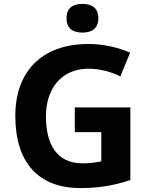

<svg xmlns="http://www.w3.org/2000/svg" viewBox="-20 -1041 764 978"><path d="M400 -1021C355 -1021 319 -1004 319 -948C319 -893 355 -875 400 -875C444 -875 481 -893 481 -948C481 -1004 444 -1021 400 -1021ZM361 -494V-368H496V-219C470 -214 443 -209 400 -209C268 -209 214 -308 214 -448C214 -595 298 -691 430 -691C491 -691 549 -674 593 -652L643 -773C583 -799 507 -817 431 -817C191 -817 58 -675 58 -451C58 -211 177 -83 390 -83C492 -83 569 -99 644 -124V-494Z"/></svg>

Font: Noto Sans Kannada UI
Style: Bold
Weight: 700
Designer: Jelle Bosma - Monotype Design Team
Foundry: Monotype Imaging Inc.
Version: Version 2.005